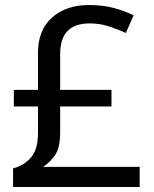

<svg xmlns="http://www.w3.org/2000/svg" viewBox="-20 -743 612 763"><path d="M334 -723Q389 -723 433 -711Q477 -699 511 -682L480 -612Q450 -626 413.5 -638Q377 -650 336 -650Q279 -650 249 -620.5Q219 -591 219 -525V-386H423V-320H219V-216Q219 -155 198 -125.5Q177 -96 151 -80H535V0H32V-74Q75 -85 103 -117Q131 -149 131 -215V-320H35V-386H131V-534Q131 -623 186.5 -673Q242 -723 334 -723Z"/></svg>

Font: Noto Sans Kharoshthi
Style: Regular
Weight: 400
Designer: Monotype Design Team
Foundry: Monotype Imaging Inc.
Version: Version 2.004; ttfautohint (v1.8.4.7-5d5b)